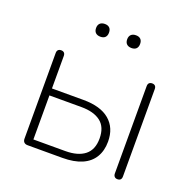

<svg xmlns="http://www.w3.org/2000/svg" viewBox="-123 -806 934 934"><g transform="rotate(20 344.5 -338.5)"><path d="M113 0Q101 0 94.5 -6.5Q88 -13 88 -25V-468Q88 -479 93.5 -484.5Q99 -490 109 -490Q119 -490 124.5 -484.5Q130 -479 130 -468V-300H293Q382 -300 428.5 -260.5Q475 -221 475 -150Q475 -103 454.5 -69Q434 -35 393.5 -17.5Q353 0 293 0ZM130 -36H295Q360 -36 395.5 -64Q431 -92 431 -150Q431 -209 395.5 -236.5Q360 -264 295 -264H130ZM580 6Q570 6 564.5 0Q559 -6 559 -16V-468Q559 -479 564.5 -484.5Q570 -490 580 -490Q590 -490 595.5 -484.5Q601 -479 601 -468V-16Q601 6 580 6ZM426 -617Q410 -617 401 -625.5Q392 -634 392 -650Q392 -666 401 -674.5Q410 -683 426 -683Q442 -683 450.5 -674.5Q459 -666 459 -650Q459 -634 450.5 -625.5Q442 -617 426 -617ZM265 -617Q249 -617 240 -625.5Q231 -634 231 -650Q231 -666 240 -674.5Q249 -683 265 -683Q281 -683 289.5 -674.5Q298 -666 298 -650Q298 -634 289.5 -625.5Q281 -617 265 -617Z"/></g></svg>

Font: Nunito ExtraLight
Style: Regular
Weight: 200
Designer: Vernon Adams
Foundry: Vernon Adams
Version: Version 3.602;April 4, 2023;FontCreator 14.0.0.2856 64-bit